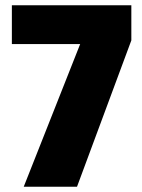

<svg xmlns="http://www.w3.org/2000/svg" viewBox="-20 -708 540 728"><path d="M70 0 284 -541H25V-688H478V-555L272 0Z"/></svg>

Font: Saira Semi Condensed ExtraBold
Style: Regular
Weight: 800
Width: 4
Designer: Hector Gatti with collaboration of the Omnibus-Type team
Foundry: Omnibus-Type
Version: Version 1.001; ttfautohint (v1.8)